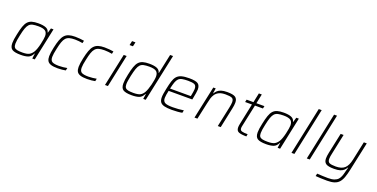

<svg xmlns="http://www.w3.org/2000/svg" viewBox="-22 -1681 5549 2826"><g transform="rotate(20 2752.5 -268.5)"><path d="M223 8Q129 8 89 -17Q49 -42 49 -114Q49 -141 54 -176Q59 -211 69 -256Q85 -335 103 -386.5Q121 -438 147 -466.5Q173 -495 212.5 -506.5Q252 -518 312 -518Q388 -518 431.5 -500Q475 -482 484 -438H489L510 -510H550L442 0H403L414 -81H410Q383 -24 338.5 -8Q294 8 223 8ZM235 -33Q304 -33 337.5 -50Q371 -67 397 -106Q412 -129 425 -166.5Q438 -204 447.5 -245.5Q457 -287 462.5 -321.5Q468 -356 468 -373Q468 -430 435 -453.5Q402 -477 326 -477Q272 -477 238 -469.5Q204 -462 182.5 -439Q161 -416 145.5 -372Q130 -328 115 -255Q105 -211 100 -177.5Q95 -144 95 -120Q95 -83 108.5 -64.5Q122 -46 153 -39.5Q184 -33 235 -33Z M803 8Q734 8 695 -5Q656 -18 640.5 -45.5Q625 -73 625 -118Q625 -144 630 -179Q635 -214 644 -256Q660 -333 679 -384Q698 -435 724.5 -464Q751 -493 790.5 -505.5Q830 -518 888 -518Q924 -518 963.5 -514.5Q1003 -511 1029 -506L1020 -466Q996 -471 962.5 -474.5Q929 -478 901 -478Q848 -478 813.5 -468.5Q779 -459 757 -434.5Q735 -410 720 -367Q705 -324 691 -256Q681 -212 676 -179.5Q671 -147 671 -123Q671 -68 702 -50Q733 -32 808 -32Q839 -32 875.5 -36Q912 -40 936 -45L927 -4Q904 1 869.5 4.5Q835 8 803 8Z M1264 8Q1195 8 1156 -5Q1117 -18 1101.5 -45.5Q1086 -73 1086 -118Q1086 -144 1091 -179Q1096 -214 1105 -256Q1121 -333 1140 -384Q1159 -435 1185.5 -464Q1212 -493 1251.5 -505.5Q1291 -518 1349 -518Q1385 -518 1424.5 -514.5Q1464 -511 1490 -506L1481 -466Q1457 -471 1423.5 -474.5Q1390 -478 1362 -478Q1309 -478 1274.5 -468.5Q1240 -459 1218 -434.5Q1196 -410 1181 -367Q1166 -324 1152 -256Q1142 -212 1137 -179.5Q1132 -147 1132 -123Q1132 -68 1163 -50Q1194 -32 1269 -32Q1300 -32 1336.5 -36Q1373 -40 1397 -45L1388 -4Q1365 1 1330.5 4.5Q1296 8 1264 8Z M1681 -676 1696 -743H1749L1734 -676ZM1542 0 1650 -510H1696L1588 0Z M1961 8Q1867 8 1827.5 -17Q1788 -42 1788 -114Q1788 -141 1792.5 -176Q1797 -211 1807 -256Q1823 -335 1841 -386.5Q1859 -438 1885 -466.5Q1911 -495 1950.5 -506.5Q1990 -518 2050 -518Q2126 -518 2169.5 -500Q2213 -482 2223 -438H2227L2292 -743H2338L2180 0H2141L2153 -81H2148Q2121 -24 2076.5 -8Q2032 8 1961 8ZM1974 -33Q2042 -33 2076.5 -49.5Q2111 -66 2135 -106Q2148 -127 2161 -163Q2174 -199 2184 -239.5Q2194 -280 2200 -315.5Q2206 -351 2206 -373Q2206 -430 2173 -453.5Q2140 -477 2064 -477Q2011 -477 1976.5 -469.5Q1942 -462 1920.5 -439Q1899 -416 1884 -372Q1869 -328 1853 -255Q1844 -211 1838.5 -177.5Q1833 -144 1833 -120Q1833 -83 1847 -64.5Q1861 -46 1891.5 -39.5Q1922 -33 1974 -33Z M2590 8Q2515 8 2471 -3.5Q2427 -15 2408 -42Q2389 -69 2389 -117Q2389 -143 2394.5 -177Q2400 -211 2409 -254Q2424 -328 2439.5 -378.5Q2455 -429 2481.5 -460Q2508 -491 2554 -504.5Q2600 -518 2676 -518Q2775 -518 2812 -493Q2849 -468 2849 -404Q2849 -388 2842.5 -345Q2836 -302 2826 -256L2822 -239H2452Q2444 -202 2439 -173Q2434 -144 2434 -122Q2434 -70 2468 -51.5Q2502 -33 2589 -33Q2628 -33 2676.5 -36.5Q2725 -40 2761 -46L2752 -5Q2724 1 2678.5 4.5Q2633 8 2590 8ZM2460 -278H2785L2789 -297Q2794 -328 2798.5 -352.5Q2803 -377 2803 -395Q2803 -449 2772 -463Q2741 -477 2674 -477Q2617 -477 2581 -470Q2545 -463 2523.5 -442Q2502 -421 2488 -381.5Q2474 -342 2460 -278Z M2944 0 3053 -510H3091L3079 -429H3083Q3097 -453 3118.5 -473.5Q3140 -494 3176 -506Q3212 -518 3270 -518Q3365 -518 3399.5 -493Q3434 -468 3434 -411Q3434 -372 3422 -317L3355 0H3309L3375 -310Q3381 -339 3384.5 -362Q3388 -385 3388 -402Q3388 -450 3358.5 -463.5Q3329 -477 3259 -477Q3196 -477 3158 -458.5Q3120 -440 3098.5 -409.5Q3077 -379 3066 -341Q3055 -303 3047 -263L2990 0Z M3756 0Q3676 0 3636.5 -15.5Q3597 -31 3597 -85Q3597 -106 3603 -136L3673 -470H3566L3575 -510H3682L3713 -658H3759L3728 -510H3854L3845 -470H3720L3646 -122Q3644 -115 3643 -106Q3642 -97 3642 -90Q3642 -55 3671.5 -46Q3701 -37 3763 -37Z M4066 8Q3972 8 3932 -17Q3892 -42 3892 -114Q3892 -141 3897 -176Q3902 -211 3912 -256Q3928 -335 3946 -386.5Q3964 -438 3990 -466.5Q4016 -495 4055.5 -506.5Q4095 -518 4155 -518Q4231 -518 4274.5 -500Q4318 -482 4327 -438H4332L4353 -510H4393L4285 0H4246L4257 -81H4253Q4226 -24 4181.5 -8Q4137 8 4066 8ZM4078 -33Q4147 -33 4180.5 -50Q4214 -67 4240 -106Q4255 -129 4268 -166.5Q4281 -204 4290.5 -245.5Q4300 -287 4305.5 -321.5Q4311 -356 4311 -373Q4311 -430 4278 -453.5Q4245 -477 4169 -477Q4115 -477 4081 -469.5Q4047 -462 4025.5 -439Q4004 -416 3988.5 -372Q3973 -328 3958 -255Q3948 -211 3943 -177.5Q3938 -144 3938 -120Q3938 -83 3951.5 -64.5Q3965 -46 3996 -39.5Q4027 -33 4078 -33Z M4463 0 4620 -743H4666L4509 0Z M4703 0 4860 -743H4906L4749 0Z M5095 206Q5048 206 4997 204Q4946 202 4914 199L4923 158Q4964 161 5012.5 163Q5061 165 5095 165Q5155 165 5192.5 151.5Q5230 138 5250.5 114.5Q5271 91 5282.5 60Q5294 29 5302 -6Q5307 -25 5312 -43.5Q5317 -62 5322 -81H5317Q5303 -56 5282 -36Q5261 -16 5225 -4.5Q5189 7 5130 7Q5037 7 5002.5 -17.5Q4968 -42 4968 -97Q4968 -136 4980 -191L5048 -510H5094L5029 -201Q5022 -172 5018.5 -148.5Q5015 -125 5015 -108Q5015 -61 5044.5 -47.5Q5074 -34 5144 -34Q5233 -34 5280 -75.5Q5327 -117 5348 -215L5411 -510H5457L5362 -66Q5346 9 5327.5 61Q5309 113 5280.5 145Q5252 177 5207.5 191.5Q5163 206 5095 206Z"/></g></svg>

Font: Saira ExtraLight
Style: Italic
Weight: 200
Italic angle: -12°
Designer: Hector Gatti with collaboration of the Omnibus-Type team
Foundry: Omnibus-Type
Version: Version 1.100; ttfautohint (v1.8.3)